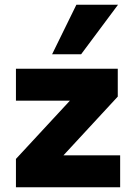

<svg xmlns="http://www.w3.org/2000/svg" viewBox="-20 -787 554 807"><path d="M47 0V-119L311 -404L308 -364H47V-498H475V-381L206 -90L209 -134H485V0ZM199 -559 301 -767H476L321 -559Z"/></svg>

Font: Nunito Sans 10pt Black
Style: Regular
Weight: 900
Designer: Vernon Adams
Foundry: Vernon Adams
Version: Version 3.101;gftools[0.9.27]